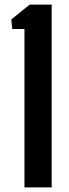

<svg xmlns="http://www.w3.org/2000/svg" viewBox="-20 -820 301 840"><path d="M87 0V-693H33.5L29.5 -735L110 -800H206V0Z"/></svg>

Font: Big Shoulders Stencil Text
Style: Bold
Weight: 700
Designer: Patric King
Foundry: XO Type Co
Version: Version 1.000